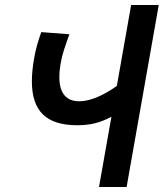

<svg xmlns="http://www.w3.org/2000/svg" viewBox="-20 -745 652 765"><path d="M424 -280Q393 -263 360.8 -254.5Q328.5 -246 287.5 -246Q195.5 -246 151.2 -288.8Q107 -331.5 107 -421Q107 -462 116 -513Q124.5 -562.5 144.5 -617L256.5 -608.5Q244 -574.5 235 -546.5Q226 -518.5 221.5 -491.5Q216.5 -463 216.5 -438Q216.5 -389.5 236.8 -365.5Q257 -341.5 295.5 -341.5Q358.5 -341.5 445.5 -402.5L502.5 -725H612.5L484.5 0H374.5Z"/></svg>

Font: JuliaMono SemiBoldItalic
Style: Regular
Weight: 600
Italic angle: -9°
Monospace: yes
Designer: cormullion
Foundry: corm
Version: Version 0.049; ttfautohint (v1.8.4)